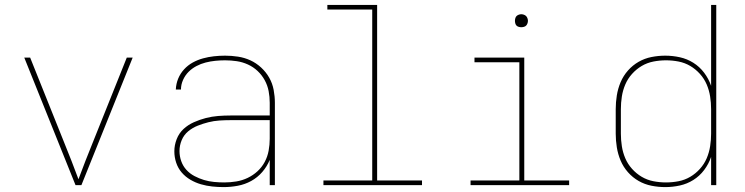

<svg xmlns="http://www.w3.org/2000/svg" viewBox="-20 -755 3040 783"><path d="M288 0 79 -520H103L242 -173Q257 -136 271.5 -99Q286 -62 300 -24Q314 -62 328.5 -99Q343 -136 358 -173L497 -520H521L312 0Z M892 8Q869 8 845.5 5.5Q822 3 799.5 -3.5Q777 -10 756.5 -22Q736 -34 721 -51.5Q706 -69 698.5 -91.5Q691 -114 691 -138Q691 -163 700.5 -187.5Q710 -212 728.5 -229Q747 -246 770.5 -256.5Q794 -267 819 -273.5Q844 -280 869.5 -282Q895 -284 920 -284H1080V-336Q1080 -360 1075.5 -383.5Q1071 -407 1059.5 -428Q1048 -449 1030.5 -465.5Q1013 -482 991 -492Q969 -502 945.5 -505.5Q922 -509 898 -509Q878 -509 858 -507Q838 -505 818.5 -500Q799 -495 781 -485.5Q763 -476 749 -462Q735 -448 726.5 -429Q718 -410 718 -390H697Q698 -413 706.5 -434Q715 -455 730.5 -472Q746 -489 766 -500Q786 -511 808 -517Q830 -523 852.5 -525.5Q875 -528 898 -528Q924 -528 950.5 -524Q977 -520 1001 -509Q1025 -498 1045 -479.5Q1065 -461 1078 -438Q1091 -415 1096 -388.5Q1101 -362 1101 -336V0H1080V-103Q1069 -76 1049.5 -53.5Q1030 -31 1004.5 -17Q979 -3 950 2.5Q921 8 892 8ZM895 -11Q919 -11 943.5 -15Q968 -19 990 -29.5Q1012 -40 1030 -56.5Q1048 -73 1059.5 -94.5Q1071 -116 1075.5 -140.5Q1080 -165 1080 -189V-265H920Q897 -265 874.5 -263.5Q852 -262 830 -256.5Q808 -251 786.5 -242.5Q765 -234 747.5 -219.5Q730 -205 721 -183.5Q712 -162 712 -139Q712 -118 719 -98Q726 -78 740 -62.5Q754 -47 773 -37Q792 -27 812 -21Q832 -15 853 -13Q874 -11 895 -11Z M1701 0H1299V-19H1498V-716H1315V-735H1518V-19H1701Z M2301 0H1899V-19H2098V-501H1915V-520H2118V-19H2301ZM2106 -644Q2101 -644 2095.5 -645.5Q2090 -647 2086.5 -650.5Q2083 -654 2081.5 -659.5Q2080 -665 2080 -670Q2080 -675 2081.5 -680.5Q2083 -686 2086.5 -689.5Q2090 -693 2095.5 -695Q2101 -697 2106 -697Q2111 -697 2116.5 -695Q2122 -693 2125.5 -689.5Q2129 -686 2131 -680.5Q2133 -675 2133 -670Q2133 -665 2131 -659.5Q2129 -654 2125.5 -650.5Q2122 -647 2116.5 -645.5Q2111 -644 2106 -644Z M2693 8Q2665 8 2637 2.5Q2609 -3 2584.5 -17Q2560 -31 2541 -52.5Q2522 -74 2511 -100Q2500 -126 2495.5 -154Q2491 -182 2491 -210V-310Q2491 -338 2495.5 -366Q2500 -394 2511 -420Q2522 -446 2541 -467.5Q2560 -489 2584.5 -503Q2609 -517 2637 -522.5Q2665 -528 2693 -528Q2723 -528 2752.5 -521.5Q2782 -515 2807.5 -499Q2833 -483 2851.5 -458.5Q2870 -434 2880 -405V-735H2901V0H2880V-115Q2870 -86 2851.5 -61.5Q2833 -37 2807.5 -21Q2782 -5 2752.5 1.5Q2723 8 2693 8ZM2696 -11Q2722 -11 2747.5 -16Q2773 -21 2795 -34Q2817 -47 2834.5 -66.5Q2852 -86 2862 -109.5Q2872 -133 2876 -158.5Q2880 -184 2880 -210V-310Q2880 -336 2876 -361.5Q2872 -387 2862 -410.5Q2852 -434 2834.5 -453.5Q2817 -473 2795 -486Q2773 -499 2747.5 -504Q2722 -509 2696 -509Q2670 -509 2644.5 -504Q2619 -499 2597 -486Q2575 -473 2557.5 -453.5Q2540 -434 2530 -410.5Q2520 -387 2516 -361.5Q2512 -336 2512 -310V-210Q2512 -184 2516 -158.5Q2520 -133 2530 -109.5Q2540 -86 2557.5 -66.5Q2575 -47 2597 -34Q2619 -21 2644.5 -16Q2670 -11 2696 -11Z"/></svg>

Font: Iosevka Thin Extended
Style: Regular
Weight: 100
Width: 7
Monospace: yes
Designer: Belleve Invis
Foundry: Belleve Invis
Version: Version 32.5.0; ttfautohint (v1.8.4)